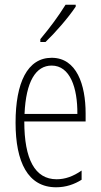

<svg xmlns="http://www.w3.org/2000/svg" viewBox="-20 -784 428 814"><path d="M301 -756V-764H258C226 -713 195 -671 151 -618V-606H173C212 -643 270 -709 301 -756ZM199 -539C96 -539 46 -433 46 -264C46 -97 98 10 218 10C260 10 296 -3 326 -22V-61C290 -36 256 -24 220 -24C128 -24 83 -109 83 -269H343V-303C343 -425 305 -539 199 -539ZM199 -506C277 -506 309 -412 308 -301H84C90 -439 132 -506 199 -506Z"/></svg>

Font: Noto Sans Kannada ExtraCondensed ExtraLight
Style: Regular
Weight: 200
Width: 2
Designer: Jelle Bosma - Monotype Design Team
Foundry: Monotype Imaging Inc.
Version: Version 2.005